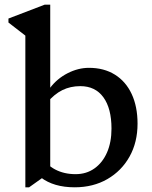

<svg xmlns="http://www.w3.org/2000/svg" viewBox="-20 -785 648 818"><path d="M298 13Q209 13 154 -29V-122Q177 -83 215 -63Q253 -43 302 -43Q348 -43 382.5 -67.5Q417 -92 436 -135.5Q455 -179 455 -237Q455 -323 420.5 -370.5Q386 -418 322 -418Q280 -418 245.5 -401Q211 -384 179 -346V-410H193Q223 -450 268 -473Q313 -496 359 -496Q423 -496 469.5 -467Q516 -438 541 -384.5Q566 -331 566 -258Q566 -179 532 -118Q498 -57 437.5 -22Q377 13 298 13ZM88 13V-667L131 -600L16 -689V-706L170 -765H194V-51L104 13Z"/></svg>

Font: Platypi Light
Style: Regular
Weight: 400
Version: Version 1.200